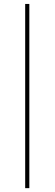

<svg xmlns="http://www.w3.org/2000/svg" viewBox="-20 -774 278 972"><path d="M107.5 -754H128.5V178.5H107.5Z"/></svg>

Font: Lato ExtraLight
Style: Italic
Weight: 275
Italic angle: -7°
Designer: Lukasz Dziedzic with Adam Twardoch and Botio Nikoltchev
Foundry: tyPoland Lukasz Dziedzic
Version: Version 2.015; 2015-08-06; http://www.latofonts.com/